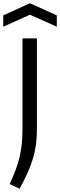

<svg xmlns="http://www.w3.org/2000/svg" viewBox="-48 -977 371 1186"><path d="M12 160Q34 111 49.5 70Q65 29 74 -11Q83 -51 87 -93Q91 -135 91 -186V-740H180V-181Q180 -131 174.5 -87.5Q169 -44 156.5 -1Q144 42 123.5 88Q103 134 73 189ZM-28 -882 137 -957 303 -882V-812L137 -886L-28 -812Z"/></svg>

Font: Encode Sans
Style: Regular
Weight: 400
Designer: Pablo Impallari, Andres Torresi
Foundry: Pablo Impallari, Andres Torresi
Version: Version 1.000; ttfautohint (v1.00) -l 8 -r 50 -G 200 -x 14 -